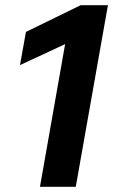

<svg xmlns="http://www.w3.org/2000/svg" viewBox="-20 -720 436 740"><path d="M231 -550 57 -469 80 -597 291 -700H396L272 0H134Z"/></svg>

Font: Bai Jamjuree
Style: Bold Italic
Weight: 700
Italic angle: -10°
Designer: Katatrad Aksorn Co.,Ltd.
Foundry: Cadson Demak Co.,Ltd.
Version: Version 1.000; ttfautohint (v1.6)